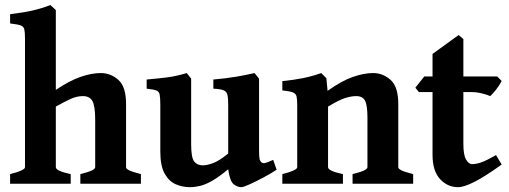

<svg xmlns="http://www.w3.org/2000/svg" viewBox="-20 -736 2038 769"><path d="M301.8 0V-38.6Q335 -46.9 348.1 -53.5Q361.3 -60.1 361.3 -66.4V-255.4Q361.3 -311.5 350.1 -331.3Q338.9 -351.1 312 -351.1Q287.6 -351.1 262.9 -339.8Q238.3 -328.6 203.6 -309.1V-66.4Q203.6 -51.3 263.2 -38.6V0H20.5V-38.6Q80.1 -53.7 80.1 -66.4V-581.1Q80.1 -606.9 77.4 -618.4Q74.7 -629.9 62.5 -634.3Q50.3 -638.7 20.5 -642.1V-679.2Q76.7 -686 111.3 -694.1Q146 -702.1 182.1 -715.8L203.6 -695.8V-376Q260.3 -414.1 304.2 -428.7Q348.1 -443.4 383.8 -443.4Q423.3 -443.4 454.1 -416Q484.9 -388.7 484.9 -319.3V-66.4Q484.9 -60.1 496.8 -54Q508.8 -47.9 544.4 -38.6V0Z M1087.9 -56.2Q1065.9 -41.5 1035.6 -25.4Q1005.4 -9.3 980 2.2Q954.6 13.7 946.8 13.7Q930.7 13.7 915.5 1.5Q900.4 -10.7 894 -58.1Q856.4 -26.9 829.1 -11.5Q801.8 3.9 780.5 8.8Q759.3 13.7 739.7 13.7Q711.4 13.7 684.3 2.2Q657.2 -9.3 639.6 -40.3Q622.1 -71.3 622.1 -128.9V-314.5Q622.1 -343.8 619.6 -356.7Q617.2 -369.6 606 -373.8Q594.7 -377.9 567.4 -380.9V-417.5Q617.7 -421.9 652.6 -426.5Q687.5 -431.2 728 -443.4L745.6 -420.9V-158.7Q745.6 -104.5 757.8 -89.1Q770 -73.7 792.5 -73.7Q808.1 -73.7 832.8 -82.5Q857.4 -91.3 894 -121.1V-314.5Q894 -342.3 890.9 -356Q887.7 -369.6 875.2 -374.5Q862.8 -379.4 834.5 -380.9V-417.5Q884.8 -421.9 924.3 -428.5Q963.9 -435.1 999.5 -443.4L1017.6 -420.9V-135.7Q1017.6 -107.4 1019.8 -98.6Q1022 -89.8 1028.3 -85Q1033.7 -81.1 1042.5 -83.3Q1051.3 -85.4 1074.2 -95.7Z M1392.1 0V-38.6Q1425.3 -46.9 1438.5 -53.5Q1451.7 -60.1 1451.7 -66.4V-264.6Q1451.7 -314 1442.1 -332.5Q1432.6 -351.1 1406.7 -351.1Q1387.2 -351.1 1362.8 -343.5Q1338.4 -335.9 1293.9 -309.1V-66.4Q1293.9 -51.3 1353.5 -38.6V0H1110.8V-38.6Q1170.4 -53.7 1170.4 -66.4V-314.5Q1170.4 -338.9 1167.7 -350.1Q1165 -361.3 1152.8 -366Q1140.6 -370.6 1110.8 -374V-411.1Q1158.7 -416 1194.8 -423.3Q1231 -430.7 1266.6 -443.4L1287.1 -422.9L1292 -372.1Q1349.6 -413.1 1394 -428.2Q1438.5 -443.4 1474.1 -443.4Q1513.7 -443.4 1544.4 -416Q1575.2 -388.7 1575.2 -319.3V-66.4Q1575.2 -60.1 1587.2 -54Q1599.1 -47.9 1634.8 -38.6V0Z M1989.3 -77.1Q1923.8 -29.8 1881.1 -8.1Q1838.4 13.7 1814.5 13.7Q1772.5 13.7 1742.4 -18.8Q1712.4 -51.3 1712.4 -115.7V-367.2H1657.7L1643.6 -384.8L1679.2 -429.7H1712.4V-520L1816.9 -595.7L1835.9 -579.6V-429.7H1971.7L1989.3 -411.6Q1981 -395 1966.8 -377Q1952.6 -358.9 1943.4 -351.1Q1932.6 -356.4 1910.6 -361.8Q1888.7 -367.2 1868.7 -367.2H1835.9V-160.2Q1835.9 -115.2 1846.7 -96.9Q1857.4 -78.6 1871.1 -78.6Q1887.2 -78.6 1907.7 -85.7Q1928.2 -92.8 1966.8 -114.7Z"/></svg>

Font: Namdhinggo ExtraBold
Style: Regular
Weight: 800
Designer: Victor Gaultney
Foundry: SIL International
Version: Version 3.001